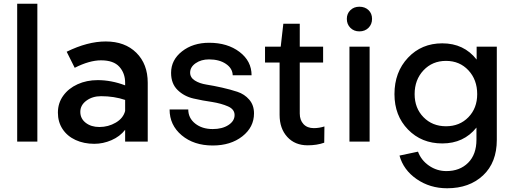

<svg xmlns="http://www.w3.org/2000/svg" viewBox="-20 -758 2752 1028"><path d="M180 -738V0H72V-738Z M771 -315V0H650V-63Q622 -27 577 -7.5Q532 12 485 12Q429 12 384.5 -8.5Q340 -29 315 -67Q290 -105 290 -155Q290 -206 318.5 -245.5Q347 -285 395.5 -307Q444 -329 503 -329Q576 -329 650 -301V-315Q650 -366 619 -400.5Q588 -435 521 -435Q459 -435 380 -395L337 -481Q449 -536 546 -536Q649 -536 710 -475.5Q771 -415 771 -315ZM650 -164V-223Q591 -243 521 -243Q475 -243 442.5 -219Q410 -195 410 -159Q410 -123 439 -100.5Q468 -78 512 -78Q560 -78 600 -101.5Q640 -125 650 -164Z M1119 21Q1018 21 953 -33.5Q888 -88 888 -172H988Q988 -126 1025 -96.5Q1062 -67 1119 -67Q1170 -67 1203 -88.5Q1236 -110 1236 -142Q1236 -173 1200.5 -188.5Q1165 -204 1116 -212Q1066 -219 1016 -230.5Q966 -242 931 -276Q896 -310 896 -368Q896 -437 954.5 -483Q1013 -529 1100 -529Q1198 -529 1262.5 -480Q1327 -431 1327 -355H1226Q1225 -392 1189.5 -416Q1154 -440 1099 -440Q1057 -440 1027.5 -419.5Q998 -399 998 -369Q998 -343 1023 -327Q1048 -311 1086 -305Q1124 -299 1168.5 -289Q1213 -279 1251 -266.5Q1289 -254 1314.5 -224.5Q1340 -195 1340 -151Q1340 -77 1277.5 -28Q1215 21 1119 21Z M1477 -143V-423H1399V-508H1483L1497 -631H1585V-508H1710V-423H1585V-150Q1585 -115 1605 -93.5Q1625 -72 1660 -72Q1689 -72 1717 -81L1716 6Q1677 20 1627 20Q1559 20 1518 -25Q1477 -70 1477 -143Z M1959 -508V0H1851V-508ZM1837 -657Q1837 -685 1856 -703.5Q1875 -722 1904 -722Q1934 -722 1953 -704Q1972 -686 1972 -657Q1972 -628 1953 -609Q1934 -590 1904 -590Q1875 -590 1856 -609Q1837 -628 1837 -657Z M2119 75 2218 54Q2235 100 2277 129Q2319 158 2370 158Q2442 158 2486.5 113.5Q2531 69 2531 -10V-75Q2463 10 2348 10Q2237 10 2164.5 -64.5Q2092 -139 2092 -254Q2092 -372 2164.5 -449Q2237 -526 2348 -526Q2464 -526 2532 -439V-508H2640V-9Q2640 112 2566.5 181Q2493 250 2374 250Q2282 250 2211 201Q2140 152 2119 75ZM2368 -82Q2441 -82 2488 -130.5Q2535 -179 2535 -254Q2535 -331 2488 -381.5Q2441 -432 2368 -432Q2295 -432 2247.5 -381.5Q2200 -331 2200 -254Q2200 -179 2247.5 -130.5Q2295 -82 2368 -82Z"/></svg>

Font: Metropolitano Medium
Style: Regular
Weight: 500
Designer: Fonts by Alex Slobzheninov & Chris M. Simpson / Changes by Cristiano Sobral
Foundry: Fonts by Alex Slobzheninov & Chris M. Simpson / Changes by Cristiano Sobral
Version: Version 1.00;August 30, 2020;FontCreator 13.0.0.2681 64-bit